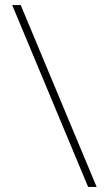

<svg xmlns="http://www.w3.org/2000/svg" viewBox="-20 -735 429 755"><path d="M360 0H326.5L28 -715H61.5Z"/></svg>

Font: Newsreader 72pt Light
Style: Regular
Weight: 300
Designer: Hugues Gentile
Foundry: Production Type
Version: Version 1.003; ttfautohint (v1.8.3)